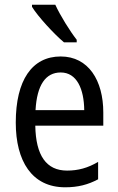

<svg xmlns="http://www.w3.org/2000/svg" viewBox="-20 -786 502 816"><path d="M215 -766H116V-757C141 -716 210 -641 252 -606H306V-617C277 -654 236 -720 215 -766ZM238 -546C116 -546 47 -445 47 -265C47 -102 115 10 257 10C311 10 354 -1 397 -24V-98C353 -72 312 -61 265 -61C177 -61 132 -125 130 -252H419V-308C419 -444 356 -546 238 -546ZM238 -478C307 -478 337 -407 338 -318H131C137 -425 174 -478 238 -478Z"/></svg>

Font: Noto Sans Khmer Condensed
Style: Regular
Weight: 400
Width: 3
Designer: Danh Hong and the Monotype Design Team
Foundry: Monotype Imaging Inc.
Version: Version 2.004